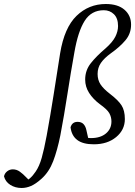

<svg xmlns="http://www.w3.org/2000/svg" viewBox="-159 -709 674 958"><path d="M74 -33Q93 -137 108.5 -236Q124 -335 141 -443Q162 -571 223 -630Q284 -689 369 -689Q429 -689 462 -660.5Q495 -632 495 -586Q495 -541 466.5 -507.5Q438 -474 394 -443Q361 -419 344.5 -395Q328 -371 328 -340Q328 -310 342.5 -288Q357 -266 388 -242Q430 -210 447 -184Q464 -158 464 -115Q464 -61 420.5 -25Q377 11 309 11Q255 11 226.5 -10.5Q198 -32 193 -74Q201 -101 228 -101Q247 -101 257.5 -90Q268 -79 272 -60L286 2L251 -28Q266 -24 274.5 -22Q283 -20 295 -20Q342 -20 369.5 -43Q397 -66 397 -103Q397 -125 386.5 -144Q376 -163 338 -190Q305 -215 285.5 -245.5Q266 -276 266 -312Q266 -358 294 -393.5Q322 -429 368 -468Q403 -499 416.5 -526Q430 -553 430 -579Q430 -618 409.5 -638Q389 -658 359 -658Q297 -658 263.5 -605Q230 -552 212 -447Q194 -347 177.5 -240Q161 -133 142 -33Q127 41 106.5 95Q86 149 48 183Q19 209 -4.5 219Q-28 229 -51 229Q-83 229 -107.5 213.5Q-132 198 -139 171Q-136 156 -123.5 146Q-111 136 -95 136Q-76 136 -60 147.5Q-44 159 -29 175L-6 198L-38 201Q-24 193 -9.5 180.5Q5 168 19 147Q37 121 49 79Q61 37 74 -33Z"/></svg>

Font: Lisu Bosa Light
Style: Italic
Weight: 300
Italic angle: -19°
Designer: David Morse, Annie Olsen, Victor Gaultney, Frank Grießhammer (Latin)
Foundry: SIL International
Version: Version 2.000